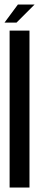

<svg xmlns="http://www.w3.org/2000/svg" viewBox="-43 -839 231 859"><path d="M111.8 -818.8 30.8 -737.8H-22.9L37.1 -818.8ZM0 0V-702.1H88.9V0Z"/></svg>

Font: Favorite Color
Style: Regular
Weight: 400
Designer: Bryce Wilner
Version: Version 1.000;PS 1.0;hotconv 16.6.51;makeotf.lib2.5.65220 DE